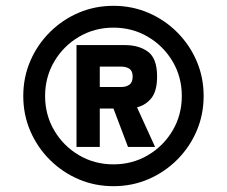

<svg xmlns="http://www.w3.org/2000/svg" viewBox="-20 -730 780 660"><path d="M370 -90Q306 -90 250 -114Q194 -138 151 -181Q108 -224 84 -280Q60 -336 60 -400Q60 -464 84 -520Q108 -576 151 -619Q194 -662 250 -686Q306 -710 370 -710Q434 -710 490 -686Q546 -662 589 -619Q632 -576 656 -520Q680 -464 680 -400Q680 -336 656 -280Q632 -224 589 -181Q546 -138 490 -114Q434 -90 370 -90ZM370 -165Q435 -165 488.5 -196.5Q542 -228 573.5 -281.5Q605 -335 605 -400Q605 -465 573.5 -518.5Q542 -572 488.5 -603.5Q435 -635 370 -635Q305 -635 251.5 -603.5Q198 -572 166.5 -518.5Q135 -465 135 -400Q135 -335 166.5 -281.5Q198 -228 251.5 -196.5Q305 -165 370 -165ZM243 -225V-575H409Q458 -575 489 -552Q520 -529 520 -467Q520 -418 501 -393.5Q482 -369 451 -361L513 -225H420L370 -357H323V-225ZM323 -431H397Q414 -431 425 -439Q436 -447 436 -467Q436 -486 425 -493.5Q414 -501 397 -501H323Z"/></svg>

Font: Zen Kaku Gothic New Black
Style: Regular
Weight: 900
Designer: Yoshimichi Ohira
Foundry: Positype
Version: Version 1.001